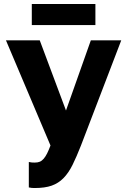

<svg xmlns="http://www.w3.org/2000/svg" viewBox="-20 -733 640 966"><path d="M155 213Q147 213 140 212.5Q133 212 125 210V82Q133 84 140 84.5Q147 85 155 85Q170 85 180.5 80.5Q191 76 200 65.5Q209 55 217 39Q225 23 234 -1L10 -530H180L312 -177L437 -530H590L387 0Q365 56 345 96.5Q325 137 299.5 163Q274 189 240 201Q206 213 155 213ZM140 -607V-713H460V-607Z"/></svg>

Font: Golos Text VF
Style: Regular
Weight: 400
Designer: A.Korolkova, Vitaly Kuzmin
Foundry: ParaType Ltd
Version: Version 2.003